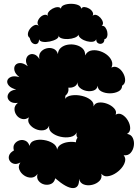

<svg xmlns="http://www.w3.org/2000/svg" viewBox="-20 -961 737 1008"><path d="M270 -25Q265 -3 248 4.5Q231 12 212.5 7.5Q194 3 182.5 -11.5Q171 -26 177 -48Q164 -29 144 -28.5Q124 -28 106.5 -40Q89 -52 81.5 -70.5Q74 -89 87 -108Q67 -97 52 -101.5Q37 -106 30 -118.5Q23 -131 28 -145.5Q33 -160 53 -171Q47 -192 56.5 -205.5Q66 -219 82 -224Q98 -229 113.5 -222Q129 -215 135 -195Q139 -216 161 -223Q183 -230 210 -226Q237 -222 257.5 -209Q278 -196 280 -175Q283 -192 299 -202Q315 -212 337 -215Q359 -218 379 -214Q378 -226 387 -238Q378 -248 383 -266Q374 -247 349.5 -242Q325 -237 298 -243Q271 -249 252.5 -264Q234 -279 238 -301Q230 -281 209.5 -277.5Q189 -274 168 -283Q147 -292 135 -309Q123 -326 132 -345Q114 -332 96 -336.5Q78 -341 67 -356Q56 -371 56 -389Q56 -407 74 -421Q49 -418 35.5 -427Q22 -436 20 -449.5Q18 -463 29 -475.5Q40 -488 65 -491Q38 -498 26.5 -511.5Q15 -525 18.5 -538Q22 -551 38.5 -557.5Q55 -564 82 -556Q60 -573 56 -590.5Q52 -608 60.5 -619Q69 -630 86.5 -630Q104 -630 126 -613Q114 -633 117 -649Q120 -665 132 -672.5Q144 -680 159.5 -675.5Q175 -671 187 -651Q182 -673 193.5 -687.5Q205 -702 224 -707Q243 -712 260.5 -705Q278 -698 284 -677Q285 -698 300 -710.5Q315 -723 336.5 -726.5Q358 -730 379.5 -724.5Q401 -719 414.5 -705.5Q428 -692 427 -670Q437 -690 456 -695Q475 -700 497.5 -694.5Q520 -689 538.5 -675.5Q557 -662 565.5 -643.5Q574 -625 565 -606Q581 -615 598 -606Q615 -597 626 -578Q637 -559 637 -540Q637 -521 621 -511Q621 -491 601.5 -481Q582 -471 557 -471Q532 -471 512.5 -481Q493 -491 493 -511Q489 -492 472 -486Q455 -480 435 -483.5Q415 -487 400.5 -499Q386 -511 387 -529Q384 -513 369.5 -506Q355 -499 339 -501Q343 -475 323 -458Q324 -451 321 -442Q332 -457 357.5 -460.5Q383 -464 410.5 -457.5Q438 -451 456 -436.5Q474 -422 471 -402Q478 -420 498.5 -422.5Q519 -425 542 -416.5Q565 -408 579.5 -392Q594 -376 587 -359Q604 -369 621.5 -359Q639 -349 651 -329Q663 -309 663.5 -288.5Q664 -268 647 -258Q669 -255 677.5 -236Q686 -217 682.5 -195Q679 -173 665.5 -158Q652 -143 629 -146Q641 -132 636.5 -113.5Q632 -95 617 -77.5Q602 -60 582 -48.5Q562 -37 543 -35.5Q524 -34 512 -49Q517 -26 502 -11Q487 4 463.5 9.5Q440 15 420 7.5Q400 0 395 -22Q397 26 363.5 26.5Q330 27 270 -25ZM136 -762Q125 -770 126.5 -784Q128 -798 138 -810.5Q148 -823 160.5 -828.5Q173 -834 184 -825Q175 -834 177.5 -846Q180 -858 189.5 -868.5Q199 -879 211 -882.5Q223 -886 232 -878Q227 -887 234.5 -897.5Q242 -908 255.5 -915.5Q269 -923 282 -923.5Q295 -924 300 -915Q300 -928 316 -934.5Q332 -941 353 -941Q374 -941 390 -934.5Q406 -928 406 -915Q412 -925 424 -924Q436 -923 448 -916Q460 -909 466 -898Q472 -887 466 -878Q475 -886 486.5 -882Q498 -878 507.5 -867.5Q517 -857 520 -845Q523 -833 514 -825Q525 -827 532.5 -817.5Q540 -808 543 -794.5Q546 -781 542.5 -769Q539 -757 528 -755Q528 -739 517.5 -733.5Q507 -728 496 -733.5Q485 -739 485 -755Q481 -744 467 -742Q453 -740 436 -744.5Q419 -749 406 -758.5Q393 -768 392 -779Q388 -769 372 -763Q356 -757 337 -756Q318 -755 303 -760Q288 -765 288 -776Q290 -764 275.5 -755.5Q261 -747 241 -743Q221 -739 204.5 -741.5Q188 -744 185 -755Q185 -737 175 -731.5Q165 -726 153 -733Q141 -740 136 -762Z"/></svg>

Font: Rubik Bubbles
Style: Regular
Weight: 400
Designer: Hubert and Fischer, NaN
Foundry: Hubert and Fischer, NaN
Version: Version 2.200